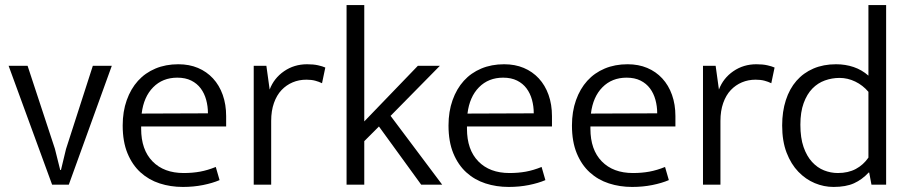

<svg xmlns="http://www.w3.org/2000/svg" viewBox="-20 -730 3591 759"><path d="M347 -470H422L252 0H186L14 -470H89L197 -142L218 -58H221L241 -141Z M874 -230H538V-221Q538 -138 583 -92Q628 -46 706 -46Q741 -46 771 -51.5Q801 -57 833 -70L848 -18Q820 -6 782.5 1.5Q745 9 703 9Q654 9 611 -5Q568 -19 535.5 -48.5Q503 -78 484 -124Q465 -170 465 -234Q465 -289 481 -334Q497 -379 525.5 -410.5Q554 -442 594.5 -459Q635 -476 685 -476Q728 -476 762.5 -461.5Q797 -447 822 -420Q847 -393 860.5 -355Q874 -317 874 -271ZM802 -282Q802 -310 795 -335.5Q788 -361 773.5 -380.5Q759 -400 736 -411.5Q713 -423 681 -423Q623 -423 585.5 -385Q548 -347 540 -281Z M983 0V-470H1033L1046 -376Q1063 -421 1103 -448.5Q1143 -476 1194 -476Q1219 -476 1237 -472Q1255 -468 1266 -463L1253 -401Q1241 -407 1226 -411Q1211 -415 1191 -415Q1162 -415 1137 -404.5Q1112 -394 1093 -374Q1074 -354 1063 -323Q1052 -292 1052 -252V0Z M1420 -172V0H1350V-710H1420V-250L1632 -470H1719L1524 -272L1728 0H1645L1478 -230Z M2162 -230H1826V-221Q1826 -138 1871 -92Q1916 -46 1994 -46Q2029 -46 2059 -51.5Q2089 -57 2121 -70L2136 -18Q2108 -6 2070.5 1.5Q2033 9 1991 9Q1942 9 1899 -5Q1856 -19 1823.5 -48.5Q1791 -78 1772 -124Q1753 -170 1753 -234Q1753 -289 1769 -334Q1785 -379 1813.5 -410.5Q1842 -442 1882.5 -459Q1923 -476 1973 -476Q2016 -476 2050.5 -461.5Q2085 -447 2110 -420Q2135 -393 2148.5 -355Q2162 -317 2162 -271ZM2090 -282Q2090 -310 2083 -335.5Q2076 -361 2061.5 -380.5Q2047 -400 2024 -411.5Q2001 -423 1969 -423Q1911 -423 1873.5 -385Q1836 -347 1828 -281Z M2650 -230H2314V-221Q2314 -138 2359 -92Q2404 -46 2482 -46Q2517 -46 2547 -51.5Q2577 -57 2609 -70L2624 -18Q2596 -6 2558.5 1.5Q2521 9 2479 9Q2430 9 2387 -5Q2344 -19 2311.5 -48.5Q2279 -78 2260 -124Q2241 -170 2241 -234Q2241 -289 2257 -334Q2273 -379 2301.5 -410.5Q2330 -442 2370.5 -459Q2411 -476 2461 -476Q2504 -476 2538.5 -461.5Q2573 -447 2598 -420Q2623 -393 2636.5 -355Q2650 -317 2650 -271ZM2578 -282Q2578 -310 2571 -335.5Q2564 -361 2549.5 -380.5Q2535 -400 2512 -411.5Q2489 -423 2457 -423Q2399 -423 2361.5 -385Q2324 -347 2316 -281Z M2759 0V-470H2809L2822 -376Q2839 -421 2879 -448.5Q2919 -476 2970 -476Q2995 -476 3013 -472Q3031 -468 3042 -463L3029 -401Q3017 -407 3002 -411Q2987 -415 2967 -415Q2938 -415 2913 -404.5Q2888 -394 2869 -374Q2850 -354 2839 -323Q2828 -292 2828 -252V0Z M3413 -710H3483V0H3425L3416 -48H3414Q3388 -20 3356 -5.5Q3324 9 3275 9Q3237 9 3201 -6Q3165 -21 3136 -51Q3107 -81 3089.5 -126.5Q3072 -172 3072 -234Q3072 -289 3086.5 -334Q3101 -379 3128.5 -410.5Q3156 -442 3195.5 -459Q3235 -476 3285 -476Q3322 -476 3354.5 -465Q3387 -454 3413 -431ZM3413 -367Q3391 -393 3361 -407.5Q3331 -422 3299 -422Q3269 -422 3241 -412Q3213 -402 3191.5 -380Q3170 -358 3157 -322.5Q3144 -287 3144 -237Q3144 -185 3156.5 -149Q3169 -113 3190 -90Q3211 -67 3237.5 -56.5Q3264 -46 3292 -46Q3333 -46 3363 -62Q3393 -78 3413 -107Z"/></svg>

Font: Mukta Mahee Light
Style: Regular
Weight: 300
Designer: Shuchita Grover, Noopur Datye, Girish Dalvi, Yashodeep Gholap
Foundry: Ek Type
Version: Version 2.538;PS 1.000;hotconv 16.6.51;makeotf.lib2.5.65220;